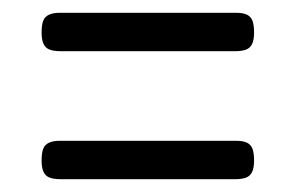

<svg xmlns="http://www.w3.org/2000/svg" viewBox="-20 -406 462 300"><path d="M75 -326Q64 -326 57.5 -328.5Q51 -331 48 -337.5Q45 -344 45 -355Q45 -367 47.5 -373.5Q50 -380 56.5 -383Q63 -386 73 -386H349Q360 -386 366 -383Q372 -380 374.5 -373.5Q377 -367 377 -355Q377 -344 374 -337.5Q371 -331 364.5 -328.5Q358 -326 347 -326ZM75 -126Q64 -126 57.5 -128.5Q51 -131 48 -137.5Q45 -144 45 -155Q45 -167 47.5 -173.5Q50 -180 56.5 -183Q63 -186 73 -186H349Q360 -186 366 -183Q372 -180 374.5 -173.5Q377 -167 377 -155Q377 -144 374 -137.5Q371 -131 364.5 -128.5Q358 -126 347 -126Z"/></svg>

Font: Fredoka SemiCondensed Light
Style: Regular
Weight: 300
Width: 4
Designer: Ben Nathan
Foundry: Milena B. Brandão, Ben Nathan
Version: Version 2.001